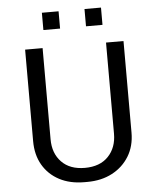

<svg xmlns="http://www.w3.org/2000/svg" viewBox="-59 -915 798 974"><g transform="rotate(-5 340.5 -427.5)"><path d="M331 10Q258 10 204 -18.5Q150 -47 120 -98.5Q90 -150 90 -220V-686H179V-222Q179 -150 221.5 -106Q264 -62 340 -62Q417 -62 459.5 -106.5Q502 -151 502 -222V-686H591V-220Q591 -151 559.5 -99.5Q528 -48 473 -19Q418 10 346 10ZM191 -777V-865H276V-777ZM408 -777V-865H492V-777Z"/></g></svg>

Font: Chivo Medium Light
Style: Regular
Weight: 300
Version: Version 2.002